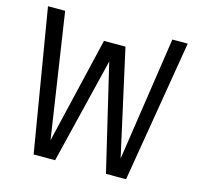

<svg xmlns="http://www.w3.org/2000/svg" viewBox="-105 -830 968 941"><g transform="rotate(15 379.5 -360.0)"><path d="M734 -720 614 0H512L385 -536L254 0H145L25 -720H112L207 -89L334 -627H443L562 -91L656 -720Z"/></g></svg>

Font: Carrois Gothic SC
Style: Regular
Weight: 400
Designer: Ralph du Carrois
Foundry: Ralph du Carrois
Version: Version 1.002